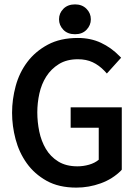

<svg xmlns="http://www.w3.org/2000/svg" viewBox="-20 -843 610 875"><path d="M302 -354H535V-70L532 -66Q493 -27 439 -7.5Q385 12 328 12Q248 12 192.5 -19Q137 -50 102 -99Q67 -148 51 -208.5Q35 -269 35 -329Q35 -390 51.5 -451Q68 -512 104.5 -560.5Q141 -609 198 -639.5Q255 -670 335 -670Q393 -670 440 -648Q487 -626 524 -588L532 -580L467 -508L456 -520Q431 -546 402 -559.5Q373 -573 335 -573Q284 -573 248.5 -551Q213 -529 191 -494.5Q169 -460 159.5 -417Q150 -374 150 -331Q150 -287 159 -243.5Q168 -200 189 -164.5Q210 -129 245.5 -107Q281 -85 333 -85Q360 -85 386 -92.5Q412 -100 430 -115V-261H302ZM322 -823Q354 -823 374 -803Q394 -783 394 -755Q394 -728 374.5 -707.5Q355 -687 322 -687Q288 -687 268.5 -707.5Q249 -728 249 -755Q249 -783 269 -803Q289 -823 322 -823Z"/></svg>

Font: Codetta
Style: Bold
Weight: 700
Designer: Ulrich Proeller
Foundry: PROSA GmbH
Version: Version 2.00;September 29, 2018;FontCreator 11.5.0.2427 64-b